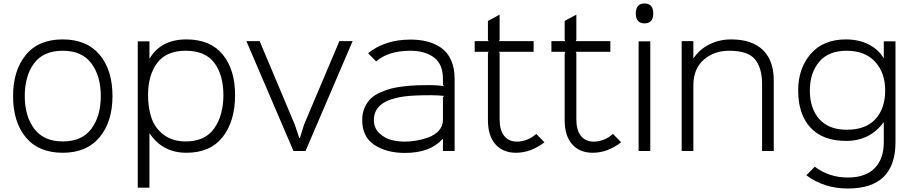

<svg xmlns="http://www.w3.org/2000/svg" viewBox="-20 -866 5245 1101"><path d="M340 -575Q229 -575 175.5 -503Q122 -431 122 -315Q122 -200 176.5 -127.5Q231 -55 340 -55Q450 -55 504 -127.5Q558 -200 558 -315Q558 -430 504 -502.5Q450 -575 340 -575ZM625 -315Q625 -168 551 -79Q477 10 340 10Q201 10 128 -78.5Q55 -167 55 -315Q55 -462 128 -551Q201 -640 339 -640Q478 -640 551.5 -552Q625 -464 625 -315Z M1261 -321Q1261 -436 1209 -505.5Q1157 -575 1045 -575Q934 -575 881.5 -505Q829 -435 829 -321Q829 -246 849 -188.5Q869 -131 919 -93Q969 -55 1045 -55Q1156 -55 1208.5 -130Q1261 -205 1261 -321ZM1328 -321Q1328 -171 1257 -80.5Q1186 10 1049 10Q913 10 839 -100H837V210H770V-629H837V-532H839Q905 -640 1049 -640Q1186 -640 1257 -553.5Q1328 -467 1328 -321Z M1926 -630H2002L1732 0H1663L1393 -630H1469L1671 -150L1696 -75H1700L1723 -150Z M2520 -309 2527 -316Q2491 -320 2453 -320Q2392 -320 2357 -318Q2294 -315 2251 -304Q2124 -274 2124 -178Q2124 -131 2156 -101.5Q2188 -72 2225 -63Q2262 -54 2302 -54Q2332 -54 2366 -59.5Q2400 -65 2436.5 -78Q2473 -91 2496.5 -117Q2520 -143 2520 -179ZM2587 -414V0H2520V-69H2518Q2446 11 2302 11Q2197 11 2127 -35Q2057 -81 2057 -178Q2057 -217 2071 -248.5Q2085 -280 2106 -300.5Q2127 -321 2161 -336Q2195 -351 2226.5 -359Q2258 -367 2301 -371.5Q2344 -376 2375 -377Q2406 -378 2448 -378Q2491 -378 2527 -372L2520 -379V-413Q2520 -499 2468 -537Q2416 -575 2334 -575Q2207 -575 2137 -514L2091 -561Q2188 -639 2334 -639Q2386 -639 2429.5 -628Q2473 -617 2509.5 -592Q2546 -567 2566.5 -521.5Q2587 -476 2587 -414Z M3055 -98 3102 -50Q3024 10 2939 10Q2864 10 2821 -38.5Q2778 -87 2778 -177V-562L2782 -569H2702V-630H2782L2778 -637V-746L2845 -782V-637L2841 -630H3040V-569H2841L2845 -562V-181Q2845 -120 2871 -87Q2897 -54 2944 -54Q3005 -54 3055 -98Z M3495 -98 3542 -50Q3464 10 3379 10Q3304 10 3261 -38.5Q3218 -87 3218 -177V-562L3222 -569H3142V-630H3222L3218 -637V-746L3285 -782V-637L3281 -630H3480V-569H3281L3285 -562V-181Q3285 -120 3311 -87Q3337 -54 3384 -54Q3445 -54 3495 -98Z M3709 -629V0H3642V-629ZM3676 -846Q3726 -846 3726 -789Q3726 -732 3676 -732Q3626 -732 3626 -789Q3626 -846 3676 -846Z M4417 -405V0H4350V-385Q4350 -476 4309.5 -525.5Q4269 -575 4162 -575Q4074 -575 4015 -523Q3956 -471 3956 -376V0H3889V-630H3956V-533H3958Q3991 -583 4048 -611.5Q4105 -640 4172 -640Q4292 -640 4354.5 -579.5Q4417 -519 4417 -405Z M4835 -575Q4731 -575 4677.5 -511.5Q4624 -448 4624 -347Q4624 -244 4678.5 -183Q4733 -122 4835 -122Q4945 -122 5000.5 -183.5Q5056 -245 5056 -347Q5056 -449 4998 -512Q4940 -575 4835 -575ZM5048 -629H5115V-51Q5115 215 4842 215Q4705 215 4604 139L4652 90Q4735 152 4842 152Q4942 152 4995 99Q5048 46 5048 -51V-164H5046Q4968 -58 4832 -58Q4697 -58 4627 -135Q4557 -212 4557 -347Q4557 -474 4629 -557Q4701 -640 4831 -640Q4903 -640 4959.5 -612Q5016 -584 5046 -534H5048Z"/></svg>

Font: Sinkin Sans 300 Light
Style: Regular
Weight: 300
Designer: Keith Bates
Foundry: K-Type
Version: Sinkin Sans (version 1.0)  by Keith Bates   •   © 2014   www